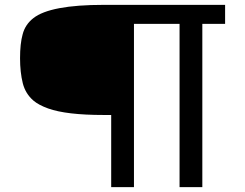

<svg xmlns="http://www.w3.org/2000/svg" viewBox="-20 -770 1009 790"><path d="M437.5 -296.9H406.7Q252.9 -296.9 178.2 -323.7Q138.7 -337.9 117.2 -356.4Q84.5 -384.8 73.7 -427.7Q62.5 -472.7 62.5 -530.3Q62.5 -590.8 73.2 -628.9Q83.5 -668.9 117.2 -695.3Q186.5 -750 406.7 -750H906.2V-671.9H812.5V0H718.8V-671.9H531.2V0H437.5Z"/></svg>

Font: Michroma+
Style: Regular
Weight: 400
Designer: beogot
Foundry: beogot
Version: Version